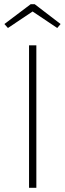

<svg xmlns="http://www.w3.org/2000/svg" viewBox="-20 -899 313 919"><path d="M254 -765 136 -844 18 -765 1 -784 127 -879H146L270 -784ZM154 -682V0H119V-682Z"/></svg>

Font: Fira Sans UltraLight
Style: Regular
Weight: 200
Designer: Carrois Corporate & Edenspiekermann AG
Foundry: Carrois Corporate GbR & Edenspiekermann AG
Version: Version 4.106;PS 004.106;hotconv 1.0.70;makeotf.lib2.5.58329